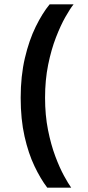

<svg xmlns="http://www.w3.org/2000/svg" viewBox="-20 -732 402 882"><path d="M197 130Q166.5 90 138.5 31.5Q110.5 -27 92.8 -105.2Q75 -183.5 75 -283Q75 -382.5 94.2 -464.8Q113.5 -547 144 -609.2Q174.5 -671.5 208 -712H318Q302.5 -693 280.5 -654.2Q258.5 -615.5 237 -560Q215.5 -504.5 201.2 -434.5Q187 -364.5 187 -283Q187 -203 200.5 -135.2Q214 -67.5 234 -14.2Q254 39 274 75.5Q294 112 307 130Z"/></svg>

Font: Overpass SemiBold
Style: Regular
Weight: 600
Designer: Delve Withrington, Dave Bailey, Thomas Jockin
Foundry: Delve Fonts LLC
Version: Version 4.000